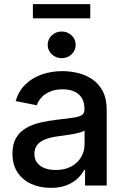

<svg xmlns="http://www.w3.org/2000/svg" viewBox="-20 -887 599 918"><path d="M222.7 11.2Q170.9 11.2 129.4 -7.6Q87.9 -26.4 63.7 -63Q39.6 -99.6 39.6 -152.8Q39.6 -198.7 57.4 -228.3Q75.2 -257.8 105 -274.9Q134.8 -292 172.1 -300.8Q209.5 -309.6 248.5 -314Q296.9 -319.8 326.4 -323.7Q356 -327.6 369.9 -335.9Q383.8 -344.2 383.8 -363.3V-366.2Q383.8 -396 372.1 -416.7Q360.4 -437.5 336.9 -448.7Q313.5 -460 279.3 -460Q244.6 -460 219.2 -449Q193.8 -438 178 -420.7Q162.1 -403.3 155.8 -383.8L54.7 -403.8Q69.8 -453.1 102.8 -484.6Q135.7 -516.1 181.2 -531.5Q226.6 -546.9 278.3 -546.9Q314.5 -546.9 351.8 -538.1Q389.2 -529.3 420.7 -508.3Q452.1 -487.3 471.2 -451.2Q490.2 -415 490.2 -360.4V0H386.7V-74.2H382.3Q371.6 -53.2 351.1 -33.7Q330.6 -14.2 298.8 -1.5Q267.1 11.2 222.7 11.2ZM246.1 -74.2Q290.5 -74.2 321.3 -91.3Q352.1 -108.4 368.2 -136.2Q384.3 -164.1 384.3 -195.8V-263.7Q378.9 -258.3 363.3 -253.9Q347.7 -249.5 327.6 -245.8Q307.6 -242.2 288.1 -239.5Q268.6 -236.8 253.9 -234.9Q224.6 -231 199.5 -221.9Q174.3 -212.9 159.4 -196Q144.5 -179.2 144.5 -151.4Q144.5 -126 157.5 -108.9Q170.4 -91.8 193.4 -83Q216.3 -74.2 246.1 -74.2ZM274.9 -608.9Q247.1 -608.9 227.5 -627.4Q208 -646 208 -672.4Q208 -699.2 227.5 -717.8Q247.1 -736.3 274.9 -736.3Q302.7 -736.3 322.3 -717.8Q341.8 -699.2 341.8 -672.4Q341.8 -646 322.3 -627.4Q302.7 -608.9 274.9 -608.9ZM411.6 -867.2V-799.3H137.2V-867.2Z"/></svg>

Font: Inter 18pt Medium
Style: Regular
Weight: 500
Designer: Rasmus Andersson
Foundry: rsms
Version: Version 4.001;git-66647c0bb